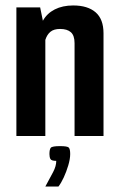

<svg xmlns="http://www.w3.org/2000/svg" viewBox="-20 -498 435 703"><path d="M40 -471H127L137 -422Q152 -449 180.5 -463.5Q209 -478 248 -478Q301 -478 330 -453Q359 -428 359 -376V0H253V-340Q253 -368 239.5 -380Q226 -392 200 -392Q177 -392 164.5 -381.5Q152 -371 146 -352V0H40ZM146 185Q163 154 174.5 132Q186 110 186 91Q168 91 164.5 84Q161 77 161 66Q161 49 166 43Q171 37 200 37Q227 37 232 42.5Q237 48 237 66Q237 84 230 107.5Q223 131 213.5 151.5Q204 172 194 185Z"/></svg>

Font: Smooch Sans
Style: Bold
Weight: 700
Designer: Robert E. Leuschke
Foundry: Robert E. Leuschke
Version: Version 1.010